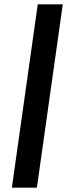

<svg xmlns="http://www.w3.org/2000/svg" viewBox="-20 -790 346 890"><path d="M35 80 155 -770H271L151 80Z"/></svg>

Font: Instrument Sans Condensed
Style: Bold
Weight: 700
Width: 3
Designer: Rodrigo Fuenzalida
Foundry: fragTYPE
Version: Version 1.000;gftools[0.9.28]